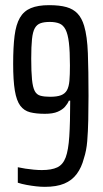

<svg xmlns="http://www.w3.org/2000/svg" viewBox="-20 -716 401 744"><path d="M154 8Q138 8 120 6Q102 4 83 0.5Q64 -3 49 -8V-68Q62 -65 78.5 -62.5Q95 -60 111.5 -58.5Q128 -57 142 -57Q180 -57 202 -67.5Q224 -78 234.5 -106Q245 -134 248.5 -187.5Q252 -241 252 -326H247Q242 -314 232 -302.5Q222 -291 203.5 -283Q185 -275 154 -275Q120 -275 96.5 -281Q73 -287 58.5 -306.5Q44 -326 37.5 -365Q31 -404 31 -469Q31 -534 36.5 -577.5Q42 -621 57 -647Q72 -673 99.5 -684.5Q127 -696 170 -696Q211 -696 237.5 -688.5Q264 -681 280.5 -663.5Q297 -646 306 -616Q318 -576 320.5 -509.5Q323 -443 323 -344Q323 -295 322 -250.5Q321 -206 318 -169Q315 -132 305 -102Q296 -67 277.5 -42Q259 -17 229 -4.5Q199 8 154 8ZM174 -341Q201 -341 216.5 -347Q232 -353 239.5 -366.5Q247 -380 249 -403Q251 -426 251 -462Q251 -517 247 -550.5Q243 -584 234 -601.5Q225 -619 210 -625Q195 -631 173 -631Q151 -631 137 -626Q123 -621 115 -607Q107 -593 104 -564.5Q101 -536 101 -489Q101 -438 104 -408Q107 -378 114.5 -363.5Q122 -349 137 -345Q152 -341 174 -341Z"/></svg>

Font: Saira UltraCondensed Medium
Style: Regular
Weight: 500
Width: 1
Designer: Hector Gatti with collaboration of the Omnibus-Type team
Foundry: Omnibus-Type
Version: Version 1.101